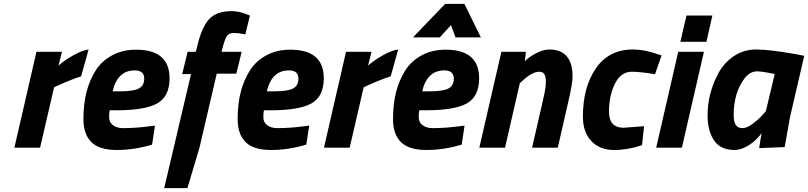

<svg xmlns="http://www.w3.org/2000/svg" viewBox="-20 -770 4213 1001"><path d="M55 0 170 -500H303L285 -428Q315 -455 362 -481.5Q409 -508 442 -512L403 -372Q355 -357 286 -326L262 -315L189 0Z M621 -102Q690 -102 762 -112L788 -115L773 -16Q680 12 589 12Q498 12 456.5 -29Q415 -70 415 -149Q415 -228 431 -290Q447 -352 478.5 -402Q510 -452 564.5 -481.5Q619 -511 689 -511Q864 -511 864 -362Q864 -267 800 -231Q736 -195 587 -195H552Q549 -183 549 -157.5Q549 -132 569.5 -117Q590 -102 621 -102ZM608 -294Q677 -294 704.5 -309Q732 -324 732 -360Q732 -403 682 -403Q593 -403 567 -294Z M1188 -712Q1227 -712 1270 -694L1283 -689L1259 -591Q1224 -598 1197.5 -598Q1171 -598 1160.5 -578.5Q1150 -559 1140 -519L1135 -500H1240L1212 -386H1110L1020 0L957 211H836L976 -384H930L958 -500H1001L1006 -520Q1030 -625 1068.5 -668.5Q1107 -712 1188 -712Z M1425 -102Q1494 -102 1566 -112L1592 -115L1577 -16Q1484 12 1393 12Q1302 12 1260.5 -29Q1219 -70 1219 -149Q1219 -228 1235 -290Q1251 -352 1282.5 -402Q1314 -452 1368.5 -481.5Q1423 -511 1493 -511Q1668 -511 1668 -362Q1668 -267 1604 -231Q1540 -195 1391 -195H1356Q1353 -183 1353 -157.5Q1353 -132 1373.5 -117Q1394 -102 1425 -102ZM1412 -294Q1481 -294 1508.5 -309Q1536 -324 1536 -360Q1536 -403 1486 -403Q1397 -403 1371 -294Z M1669 0 1784 -500H1917L1899 -428Q1929 -455 1976 -481.5Q2023 -508 2056 -512L2017 -372Q1969 -357 1900 -326L1876 -315L1803 0Z M2133 -575 2301 -750H2401L2487 -575H2355L2331 -639L2273 -575ZM2235 -102Q2304 -102 2376 -112L2402 -115L2387 -16Q2294 12 2203 12Q2112 12 2070.5 -29Q2029 -70 2029 -149Q2029 -228 2045 -290Q2061 -352 2092.5 -402Q2124 -452 2178.5 -481.5Q2233 -511 2303 -511Q2478 -511 2478 -362Q2478 -267 2414 -231Q2350 -195 2201 -195H2166Q2163 -183 2163 -157.5Q2163 -132 2183.5 -117Q2204 -102 2235 -102ZM2222 -294Q2291 -294 2318.5 -309Q2346 -324 2346 -360Q2346 -403 2296 -403Q2207 -403 2181 -294Z M2843 -512Q2965 -512 2965 -371Q2965 -335 2944 -245L2888 0H2754L2808 -235Q2826 -310 2826 -339.5Q2826 -369 2818.5 -382.5Q2811 -396 2791 -396Q2756 -396 2706 -351L2690 -336L2613 0H2479L2594 -500H2722L2716 -451Q2739 -474 2776.5 -493Q2814 -512 2843 -512Z M3280 -512Q3340 -512 3407 -488L3429 -481L3395 -383Q3318 -396 3274 -396Q3217 -396 3186 -333.5Q3155 -271 3155 -187.5Q3155 -104 3231 -104L3338 -112L3327 -13Q3254 12 3181 12Q3108 12 3063.5 -34Q3019 -80 3019 -162Q3019 -315 3086.5 -413.5Q3154 -512 3280 -512Z M3401 0 3516 -500H3650L3535 0ZM3527 -552 3559 -689H3694L3663 -552Z M3810 12Q3737 12 3703 -37.5Q3669 -87 3669 -170Q3669 -285 3727 -391Q3756 -444 3807 -478Q3858 -512 3923 -512Q3992 -512 4127 -488L4173 -479L4098 -156L4071 -3L3938 2Q3947 -59 3951 -76Q3910 -21 3855 2Q3832 12 3810 12ZM3927 -398Q3889 -398 3860 -359Q3805 -285 3805 -170Q3805 -135 3816 -118.5Q3827 -102 3850.5 -102Q3874 -102 3903.5 -124Q3933 -146 3953 -168L3973 -191L4019 -384Q3953 -398 3927 -398Z"/></svg>

Font: Titillium Web
Style: Bold Italic
Weight: 700
Italic angle: -13°
Version: Version 1.001;PS 57.000;hotconv 1.0.70;makeotf.lib2.5.55311